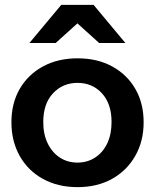

<svg xmlns="http://www.w3.org/2000/svg" viewBox="-20 -760 637 790"><path d="M299 10Q218 10 156.5 -24Q95 -58 61 -118.5Q27 -179 27 -257Q27 -335 61 -394Q95 -453 156.5 -486.5Q218 -520 299 -520Q381 -520 442 -486.5Q503 -453 537 -394Q571 -335 571 -257Q571 -179 536.5 -118.5Q502 -58 441 -24Q380 10 299 10ZM299 -91Q339 -91 371 -111.5Q403 -132 421 -169.5Q439 -207 439 -258Q439 -333 399.5 -376Q360 -419 299 -419Q238 -419 198 -376Q158 -333 158 -258Q158 -207 176.5 -169.5Q195 -132 226.5 -111.5Q258 -91 299 -91ZM101 -583 232 -740H365L496 -583H388L244 -713H353L209 -583Z"/></svg>

Font: Instrument Sans SemiBold
Style: Regular
Weight: 600
Designer: Rodrigo Fuenzalida
Foundry: fragTYPE
Version: Version 1.000;gftools[0.9.28]